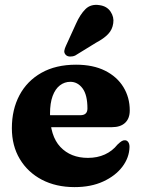

<svg xmlns="http://www.w3.org/2000/svg" viewBox="-20 -752 579 785"><path d="M510.5 -300.5Q510.5 -267.5 491.5 -249.8Q472.5 -232 437.5 -232H141.5V-281H308.5Q337.5 -281 337.5 -308.5Q337.5 -364 317.5 -390.8Q297.5 -417.5 267.5 -417.5Q244 -417.5 225 -403Q206 -388.5 195.2 -359.5Q184.5 -330.5 184.5 -287Q184.5 -196 226.8 -151.2Q269 -106.5 339.5 -106.5Q378 -106.5 408.8 -120.5Q439.5 -134.5 460.5 -161Q471.5 -171.5 478 -175.2Q484.5 -179 491 -178.5Q499 -178.5 504.2 -171.2Q509.5 -164 509.5 -151Q508.5 -107.5 480.2 -70.2Q452 -33 402 -10Q352 13 285 13Q209 13 151.2 -17.2Q93.5 -47.5 61 -101.8Q28.5 -156 28.5 -228Q28.5 -304 59.5 -362.5Q90.5 -421 149.2 -454.2Q208 -487.5 291 -487.5Q360.5 -487.5 409.5 -463Q458.5 -438.5 484.5 -396Q510.5 -353.5 510.5 -300.5ZM290.5 -654.5Q307.5 -693 329.5 -714.8Q351.5 -736.5 386.5 -731Q417 -727 432 -704.5Q447 -682 443 -657Q439.5 -631 422.2 -612.8Q405 -594.5 372 -577L287.5 -525Q277.5 -520.5 266.5 -520.8Q255.5 -521 249 -527.5Q241.5 -535.5 243 -544.8Q244.5 -554 249.5 -564.5Z"/></svg>

Font: Fraunces 28pt Soft Wonky
Style: Bold
Weight: 700
Version: Version 1.000;[b76b70a41]